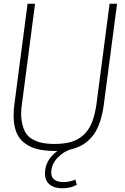

<svg xmlns="http://www.w3.org/2000/svg" viewBox="-20 -800 670 1030"><path d="M272.9 9.8Q214.4 9.8 172.1 -2.4Q129.9 -14.6 99.9 -42.7Q69.8 -70.8 58.8 -120.1Q47.9 -169.4 57.1 -240.2L127.9 -779.8H168L98.1 -245.1Q90.3 -194.8 95.5 -158Q100.6 -121.1 112.8 -96.2Q125 -71.3 148.9 -56.2Q172.9 -41 202.6 -34.4Q232.4 -27.8 272.9 -27.8Q323.2 -27.8 360.1 -38.3Q397 -48.8 425.8 -73.7Q454.6 -98.6 472.2 -140.9Q489.7 -183.1 498 -245.1L567.9 -779.8H607.9L537.1 -240.2Q522.5 -131.8 480.5 -75.2Q438.5 -18.6 365.2 0Q322.8 10.7 288.8 46.4Q254.9 82 254.9 127Q254.9 151.4 272.2 164.1Q289.6 176.8 320.8 176.8Q355.5 176.8 383.8 163.1L392.1 190.9Q360.4 210 314 210Q270.5 210 245.8 189.5Q221.2 168.9 221.2 130.9Q221.2 58.6 288.1 9.8Z"/></svg>

Font: Cooper Hewitt
Style: Light Italic
Weight: 704
Designer: Village Type and Design LLC
Foundry: Cooper Hewitt Smithsonian Design Museum
Version: 1.000